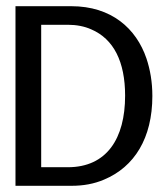

<svg xmlns="http://www.w3.org/2000/svg" viewBox="-20 -600 542 620"><path d="M30 0H210C249 0 283 -6 316 -20C414 -61 472 -154 472 -290C472 -335 465 -375 453 -411C420 -508 340 -580 210 -580H30ZM113 -60V-520H199C227 -520 253 -515 275 -505C347 -474 384 -401 384 -291C384 -153 325 -60 199 -60Z"/></svg>

Font: Charger Sport
Style: DfBd
Weight: 400
Designer: Jasper
Foundry: Cannot Into Space Fonts
Version: Version 1.1